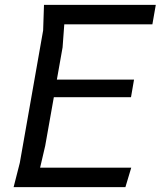

<svg xmlns="http://www.w3.org/2000/svg" viewBox="-20 -770 690 790"><path d="M520 -80 496 0H36L61.5 -100L157.5 -645L161 -750H621L607 -670H244.5L237.5 -575L214 -442.5H531.5L519 -370H201.5L166 -170L145 -80Z"/></svg>

Font: B612 Mono
Style: Italic
Weight: 400
Italic angle: -10°
Version: Version 1.005